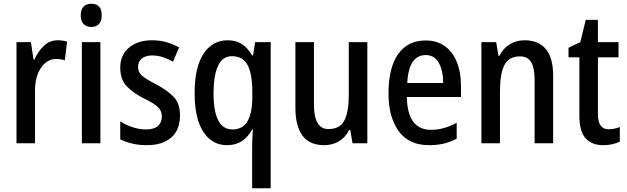

<svg xmlns="http://www.w3.org/2000/svg" viewBox="-20 -765 3346 1025"><path d="M288 -550Q314 -550 338 -543L326 -443Q306 -450 279 -450Q231 -450 199 -403.5Q167 -357 167 -281V0H68V-540H145L159 -447H164Q183 -491 214.5 -520.5Q246 -550 288 -550Z M468 -745Q523 -745 523 -683Q523 -652 508 -636.5Q493 -621 468 -621Q442 -621 426.5 -636.5Q411 -652 411 -683Q411 -714 426 -729.5Q441 -745 468 -745ZM516 -540V0H417V-540Z M941 -150Q941 -72 894.5 -31Q848 10 764 10Q721 10 685.5 1.5Q650 -7 622 -21V-117Q649 -99 686 -86.5Q723 -74 760 -74Q802 -74 823 -92.5Q844 -111 844 -144Q844 -172 824 -192.5Q804 -213 747 -240Q689 -270 655.5 -305.5Q622 -341 622 -404Q622 -472 669 -511Q716 -550 792 -550Q833 -550 868 -540Q903 -530 936 -512L904 -436Q878 -450 850 -459.5Q822 -469 793 -469Q757 -469 737 -452.5Q717 -436 717 -408Q717 -379 738 -361Q759 -343 815 -314Q873 -283 907 -248Q941 -213 941 -150Z M1326 18Q1326 1 1327 -22.5Q1328 -46 1330 -73H1326Q1304 -33 1271 -11.5Q1238 10 1192 10Q1112 10 1065.5 -61Q1019 -132 1019 -268Q1019 -406 1066.5 -478Q1114 -550 1195 -550Q1241 -550 1272 -529.5Q1303 -509 1326 -469H1331L1342 -540H1425V240H1326ZM1221 -74Q1275 -74 1301 -117.5Q1327 -161 1327 -248V-271Q1327 -370 1302 -417.5Q1277 -465 1218 -465Q1168 -465 1144 -413.5Q1120 -362 1120 -266Q1120 -74 1221 -74Z M1941 -540V0H1862L1850 -71H1844Q1824 -31 1789 -10.5Q1754 10 1711 10Q1632 10 1594.5 -41.5Q1557 -93 1557 -188V-540H1656V-207Q1656 -76 1733 -76Q1795 -76 1818.5 -122Q1842 -168 1842 -259V-540Z M2252 -549Q2313 -549 2355 -518.5Q2397 -488 2419 -433.5Q2441 -379 2441 -308V-247H2152Q2155 -72 2281 -72Q2351 -72 2418 -110V-25Q2385 -7 2349.5 1.5Q2314 10 2271 10Q2162 10 2108 -65.5Q2054 -141 2054 -266Q2054 -403 2105.5 -476Q2157 -549 2252 -549ZM2253 -471Q2162 -471 2154 -322H2346Q2346 -386 2323 -428.5Q2300 -471 2253 -471Z M2780 -550Q2855 -550 2894 -503Q2933 -456 2933 -360V0H2834V-339Q2834 -401 2816 -432.5Q2798 -464 2756 -464Q2697 -464 2673 -418Q2649 -372 2649 -273V0H2550V-540H2629L2641 -467H2646Q2666 -507 2701.5 -528.5Q2737 -550 2780 -550Z M3229 -75Q3244 -75 3259.5 -78Q3275 -81 3289 -87V-9Q3271 0 3248.5 5Q3226 10 3200 10Q3139 10 3106 -27Q3073 -64 3073 -147V-459H3015V-510L3078 -540L3107 -659H3172V-540H3282V-459H3172V-155Q3172 -75 3229 -75Z"/></svg>

Font: Noto Sans Khmer Condensed Medium
Style: Regular
Weight: 500
Width: 3
Designer: Danh Hong and the Monotype Design Team
Foundry: Monotype Imaging Inc.
Version: Version 2.004; ttfautohint (v1.8.4.7-5d5b)